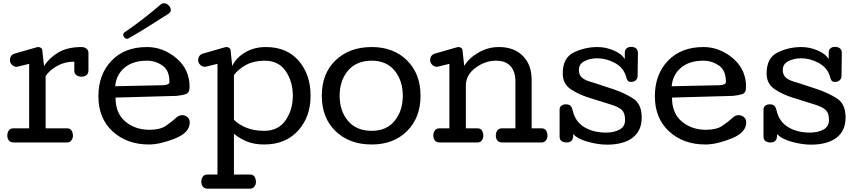

<svg xmlns="http://www.w3.org/2000/svg" viewBox="-20 -866 5206 1167"><path d="M431.6 -491.2Q373 -491.2 327.1 -465.3Q281.2 -439.5 257.3 -403.8V-85.9H388.2Q406.7 -85.9 415 -72.5Q423.3 -59.1 423.3 -41Q423.3 -24.9 413.8 -12.5Q404.3 0 387.2 0H64.5Q43.9 0 34.2 -11.7Q24.4 -23.4 24.4 -42Q24.4 -60.1 33.4 -73Q42.5 -85.9 61.5 -85.9H157.2V-478L87.4 -460.9Q86.4 -460.4 84.7 -460.2Q83 -460 80.6 -460Q65.9 -460 53.2 -471.9Q40.5 -483.9 40.5 -499Q40.5 -515.6 47.6 -525.6Q54.7 -535.6 68.4 -540L204.6 -579.1Q206.5 -579.1 207 -579.6Q207.5 -580.1 209.5 -580.1H212.4Q222.7 -580.1 230 -574Q237.3 -567.9 237.3 -557.1L247.6 -464.8Q281.2 -516.1 336.2 -548.1Q391.1 -580.1 476.6 -580.1Q492.7 -580.1 505.1 -570.6Q517.6 -561 517.6 -543.9V-439.9Q517.6 -419.4 505.9 -409.7Q494.1 -399.9 475.6 -399.9Q457.5 -399.9 444.6 -408.9Q431.6 -418 431.6 -437Z M578.1 0ZM977.1 -846.2Q992.2 -846.2 1005.1 -833.3Q1018.1 -820.3 1018.1 -805.2Q1018.1 -798.8 1014.9 -793.2Q1011.7 -787.6 1005.4 -783.2Q947.8 -747.1 884.8 -707Q821.8 -667 762.2 -633.3Q759.8 -631.8 757.3 -630.9Q754.9 -629.9 752.9 -629.9Q743.7 -629.9 736.3 -637.9Q729 -646 729 -655.3Q729 -660.2 731.2 -663.8Q733.4 -667.5 737.3 -669.9Q792 -706.5 849.9 -751.5Q907.7 -796.4 957 -838.9Q960.9 -842.3 966.1 -844.2Q971.2 -846.2 977.1 -846.2ZM682.1 -272.9Q682.1 -177.2 741.9 -127.2Q801.8 -77.1 889.2 -77.1Q951.2 -77.1 986.6 -100.3Q1022 -123.5 1054.2 -153.3Q1061.5 -159.7 1069.8 -162.8Q1078.1 -166 1086.4 -166Q1106 -166 1119.6 -154.1Q1133.3 -142.1 1133.3 -122.1Q1133.3 -59.6 1042.7 -23.7Q952.1 12.2 885.3 12.2Q751.5 12.2 664.8 -67.1Q578.1 -146.5 578.1 -280.8Q578.1 -413.6 657.7 -496.8Q737.3 -580.1 873.5 -580.1Q971.2 -580.1 1051.8 -512.5Q1132.3 -444.8 1132.3 -337.9Q1132.3 -301.3 1109.6 -293.9Q1086.9 -286.6 1052.2 -283.2ZM1009.8 -369.1Q1009.8 -439 967 -468Q924.3 -497.1 873.5 -497.1Q787.6 -497.1 737.1 -454.6Q686.5 -412.1 680.2 -341.8L973.6 -348.1Q987.3 -348.6 998.5 -353.3Q1009.8 -357.9 1009.8 -369.1Z M1759.8 -284.2Q1759.8 -370.6 1716.6 -433.8Q1673.3 -497.1 1588.9 -497.1Q1524.4 -497.1 1477.8 -472.7Q1431.2 -448.2 1401.9 -410.2V-138.2Q1432.6 -107.4 1478.8 -89.1Q1524.9 -70.8 1585.9 -70.8Q1671.4 -70.8 1715.6 -134.5Q1759.8 -198.2 1759.8 -284.2ZM1867.7 -284.2Q1867.7 -154.3 1791 -71Q1714.4 12.2 1585.9 12.2Q1525.9 12.2 1481.2 -5.9Q1436.5 -23.9 1401.9 -53.2V194.8H1500.5Q1519 194.8 1527.3 208.5Q1535.6 222.2 1535.6 240.2Q1535.6 256.3 1526.1 268.6Q1516.6 280.8 1499.5 280.8H1243.7Q1223.1 280.8 1213.4 269Q1203.6 257.3 1203.6 238.8Q1203.6 220.7 1212.6 207.8Q1221.7 194.8 1240.7 194.8H1301.8V-478L1231.9 -460.9Q1231 -460.4 1229 -460.2Q1227.1 -460 1224.6 -460Q1210 -460 1197.3 -471.9Q1184.6 -483.9 1184.6 -499Q1184.6 -515.6 1191.9 -525.6Q1199.2 -535.6 1212.9 -540L1348.6 -579.1Q1350.6 -579.1 1351.1 -579.6Q1351.6 -580.1 1353.5 -580.1H1356.9Q1367.2 -580.1 1374.5 -574Q1381.8 -567.9 1381.8 -557.1L1391.6 -464.8Q1415 -514.6 1469.7 -547.4Q1524.4 -580.1 1595.7 -580.1Q1723.6 -580.1 1795.7 -496.3Q1867.7 -412.6 1867.7 -284.2Z M2239.3 -497.1Q2146.5 -497.1 2095.5 -437Q2044.4 -377 2044.4 -284.2Q2044.4 -190.9 2095.5 -130.9Q2146.5 -70.8 2239.3 -70.8Q2329.6 -70.8 2378.9 -131.8Q2428.2 -192.9 2428.2 -284.2Q2428.2 -375.5 2378.9 -436.3Q2329.6 -497.1 2239.3 -497.1ZM2239.3 12.2Q2104 12.2 2020 -68.4Q1936 -148.9 1936 -284.2Q1936 -419.9 2020.3 -500Q2104.5 -580.1 2239.3 -580.1Q2372.1 -580.1 2454.1 -498.8Q2536.1 -417.5 2536.1 -284.2Q2536.1 -150.9 2454.1 -69.3Q2372.1 12.2 2239.3 12.2Z M2994.6 -497.1Q2929.2 -497.1 2870.4 -453.9Q2811.5 -410.6 2811.5 -345.2V-85.9H2882.8Q2901.4 -85.9 2909.4 -72.5Q2917.5 -59.1 2917.5 -41Q2917.5 -24.9 2908.2 -12.5Q2898.9 0 2881.8 0H2653.8Q2633.3 0 2623.5 -11.7Q2613.8 -23.4 2613.8 -42Q2613.8 -60.1 2622.8 -73Q2631.8 -85.9 2650.9 -85.9H2711.4V-478L2641.6 -460.9Q2640.6 -460.4 2638.9 -460.2Q2637.2 -460 2634.8 -460Q2620.1 -460 2607.4 -471.9Q2594.7 -483.9 2594.7 -499Q2594.7 -515.6 2601.8 -525.6Q2608.9 -535.6 2622.6 -540L2758.8 -579.1Q2760.7 -579.1 2761.2 -579.6Q2761.7 -580.1 2763.7 -580.1H2766.6Q2776.9 -580.1 2784.2 -574Q2791.5 -567.9 2791.5 -557.1L2801.8 -464.8Q2826.7 -509.8 2885.5 -544.9Q2944.3 -580.1 3012.7 -580.1Q3104 -580.1 3157.7 -526.4Q3211.4 -472.7 3211.4 -380.9V-85.9H3272.5Q3291 -85.9 3299.3 -72.5Q3307.6 -59.1 3307.6 -41Q3307.6 -24.9 3298.1 -12.5Q3288.6 0 3271.5 0H3033.7Q3013.2 0 3003.4 -11.7Q2993.7 -23.4 2993.7 -42Q2993.7 -60.1 3002.7 -73Q3011.7 -85.9 3030.8 -85.9H3112.8V-372.1Q3112.8 -430.2 3083.3 -463.6Q3053.7 -497.1 2994.6 -497.1Z M3400.4 -420.4Q3400.4 -514.6 3467.8 -547.4Q3535.2 -580.1 3611.8 -580.1Q3661.6 -580.1 3710.4 -559.3Q3759.3 -538.6 3777.3 -506.3L3777.8 -547.9Q3777.8 -563 3788.6 -572Q3799.3 -581.1 3814.5 -581.1Q3835.9 -581.1 3846.7 -571.3Q3857.4 -561.5 3857.4 -543L3855.5 -401.9Q3853.5 -385.3 3842.8 -376.7Q3832 -368.2 3815.4 -368.2Q3799.3 -368.2 3793.9 -377.9Q3788.6 -387.7 3783.7 -405.8Q3767.1 -457 3715.1 -484.4Q3663.1 -511.7 3610.8 -511.7Q3565.9 -511.7 3532.2 -494.1Q3498.5 -476.6 3498.5 -440.9Q3498.5 -410.2 3518.6 -393.1Q3538.6 -376 3583.5 -364.7L3708.5 -323.7Q3773.9 -301.8 3827.1 -268.1Q3880.4 -234.4 3880.4 -151.9Q3880.4 -70.8 3825 -28.8Q3769.5 13.2 3669.4 13.2Q3617.2 13.2 3554.7 -3.7Q3492.2 -20.5 3464.4 -51.3Q3464.4 -19 3452.9 -9.5Q3441.4 0 3424.8 0Q3406.2 0 3393.8 -8.3Q3381.3 -16.6 3381.3 -36.1V-201.2Q3381.8 -216.3 3393.1 -224.1Q3404.3 -231.9 3418.5 -231.9Q3439.9 -231.9 3448.5 -221.9Q3457 -211.9 3461.4 -192.9Q3476.6 -126.5 3531.2 -93.3Q3585.9 -60.1 3664.1 -60.1Q3711.4 -60.1 3745.4 -78.1Q3779.3 -96.2 3779.3 -137.2Q3779.3 -178.2 3759.8 -197.3Q3740.2 -216.3 3690.4 -231.4L3557.6 -272.9Q3495.6 -292.5 3448 -324.7Q3400.4 -356.9 3400.4 -420.4Z M4064.5 -272.9Q4064.5 -177.2 4124.3 -127.2Q4184.1 -77.1 4271.5 -77.1Q4333.5 -77.1 4368.9 -100.3Q4404.3 -123.5 4436.5 -153.3Q4443.8 -159.7 4452.1 -162.8Q4460.4 -166 4468.8 -166Q4488.3 -166 4502 -154.1Q4515.6 -142.1 4515.6 -122.1Q4515.6 -59.6 4425 -23.7Q4334.5 12.2 4267.6 12.2Q4133.8 12.2 4047.1 -67.1Q3960.4 -146.5 3960.4 -280.8Q3960.4 -413.6 4040 -496.8Q4119.6 -580.1 4255.9 -580.1Q4353.5 -580.1 4434.1 -512.5Q4514.6 -444.8 4514.6 -337.9Q4514.6 -301.3 4491.9 -293.9Q4469.2 -286.6 4434.6 -283.2ZM4392.1 -369.1Q4392.1 -439 4349.4 -468Q4306.6 -497.1 4255.9 -497.1Q4169.9 -497.1 4119.4 -454.6Q4068.8 -412.1 4062.5 -341.8L4356 -348.1Q4369.6 -348.6 4380.9 -353.3Q4392.1 -357.9 4392.1 -369.1Z M4639.6 -420.4Q4639.6 -514.6 4707 -547.4Q4774.4 -580.1 4851.1 -580.1Q4900.9 -580.1 4949.7 -559.3Q4998.5 -538.6 5016.6 -506.3L5017.1 -547.9Q5017.1 -563 5027.8 -572Q5038.6 -581.1 5053.7 -581.1Q5075.2 -581.1 5085.9 -571.3Q5096.7 -561.5 5096.7 -543L5094.7 -401.9Q5092.8 -385.3 5082 -376.7Q5071.3 -368.2 5054.7 -368.2Q5038.6 -368.2 5033.2 -377.9Q5027.8 -387.7 5022.9 -405.8Q5006.3 -457 4954.3 -484.4Q4902.3 -511.7 4850.1 -511.7Q4805.2 -511.7 4771.5 -494.1Q4737.8 -476.6 4737.8 -440.9Q4737.8 -410.2 4757.8 -393.1Q4777.8 -376 4822.8 -364.7L4947.8 -323.7Q5013.2 -301.8 5066.4 -268.1Q5119.6 -234.4 5119.6 -151.9Q5119.6 -70.8 5064.2 -28.8Q5008.8 13.2 4908.7 13.2Q4856.4 13.2 4793.9 -3.7Q4731.4 -20.5 4703.6 -51.3Q4703.6 -19 4692.1 -9.5Q4680.7 0 4664.1 0Q4645.5 0 4633.1 -8.3Q4620.6 -16.6 4620.6 -36.1V-201.2Q4621.1 -216.3 4632.3 -224.1Q4643.6 -231.9 4657.7 -231.9Q4679.2 -231.9 4687.7 -221.9Q4696.3 -211.9 4700.7 -192.9Q4715.8 -126.5 4770.5 -93.3Q4825.2 -60.1 4903.3 -60.1Q4950.7 -60.1 4984.6 -78.1Q5018.6 -96.2 5018.6 -137.2Q5018.6 -178.2 4999 -197.3Q4979.5 -216.3 4929.7 -231.4L4796.9 -272.9Q4734.9 -292.5 4687.3 -324.7Q4639.6 -356.9 4639.6 -420.4Z"/></svg>

Font: Cutive
Style: Regular
Weight: 400
Designer: Vernon Adams
Version: Version 1.002